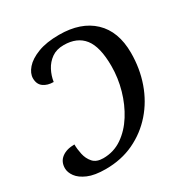

<svg xmlns="http://www.w3.org/2000/svg" viewBox="-168 -863 975 1010"><g transform="rotate(-30 319.0 -357.5)"><path d="M188 10Q121 10 80.5 -7.5Q40 -25 21.5 -50.5Q3 -76 3 -101Q3 -141 32 -163Q61 -185 109 -185Q109 -157 116 -124.5Q123 -92 143.5 -69Q164 -46 205 -46Q269 -46 320 -81Q371 -116 407.5 -174Q444 -232 464 -302.5Q484 -373 484 -445Q484 -562 443 -614Q402 -666 321 -666Q277 -666 247.5 -645Q218 -624 201 -591.5Q184 -559 179 -524Q142 -524 118 -541.5Q94 -559 94 -595Q94 -625 120 -655Q146 -685 198 -705Q250 -725 327 -725Q459 -725 533.5 -654.5Q608 -584 608 -454Q608 -359 578.5 -275Q549 -191 493 -127Q437 -63 360 -26.5Q283 10 188 10Z"/></g></svg>

Font: Noto Serif Medium
Style: Italic
Weight: 500
Italic angle: -12°
Designer: Monotype Design Team
Foundry: Monotype Imaging Inc.
Version: Version 2.014; ttfautohint (v1.8.4.7-5d5b)